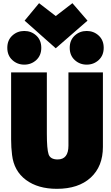

<svg xmlns="http://www.w3.org/2000/svg" viewBox="-20 -1161 699 1209"><path d="M628 -236Q628 -113 551 -42.5Q474 28 338 28Q219 28 143.5 -28Q68 -84 56 -185Q50 -232 50 -283V-705H275V-320Q275 -222 286 -189.5Q297 -157 343 -157Q411 -157 411 -244V-321V-705H628ZM226 -1141 331 -1060 436 -1141 531 -1031 331 -857 135 -1031ZM208.5 -937Q240 -908 240 -860Q240 -812 208.5 -783Q177 -754 133 -754Q89 -754 57.5 -783Q26 -812 26 -860Q26 -908 57.5 -937Q89 -966 133 -966Q177 -966 208.5 -937ZM601.5 -937Q633 -908 633 -860Q633 -812 601.5 -783Q570 -754 526 -754Q482 -754 450.5 -783Q419 -812 419 -860Q419 -908 450.5 -937Q482 -966 526 -966Q570 -966 601.5 -937Z"/></svg>

Font: Repo
Style: ExtraBlack
Weight: 1000
Designer: Stefan Peev
Foundry: Context Ltd
Version: Version 001.000